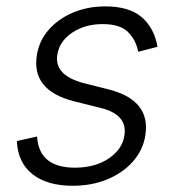

<svg xmlns="http://www.w3.org/2000/svg" viewBox="-20 -573 553 604"><path d="M475.5 -425.8 414.8 -410.2Q407.7 -447.1 382.8 -472.1Q358 -497.2 302.9 -497.2Q247.2 -497.2 207.2 -470.3Q167.3 -443.5 160.5 -402Q149.1 -335.9 244 -311.4L323.5 -291.2Q455.3 -257.1 437.1 -146.3Q429.7 -100.5 398.1 -64.8Q366.5 -29.1 317.6 -8.9Q268.8 11.4 208.8 11.4Q128.6 11.4 82.4 -24.9Q36.2 -61.1 33 -129.3L96.6 -143.5Q102.6 -45.5 215.6 -45.5Q278.8 -45.5 321.6 -74.2Q364.3 -103 371.1 -145.2Q382.8 -212.4 296.9 -233.3L212 -254.6Q77.4 -289.1 96.2 -400.9Q103.7 -446 133.9 -480.1Q164.1 -514.2 210.2 -533.6Q256.4 -552.9 311.1 -552.9Q386.4 -552.9 425.8 -519Q465.2 -485.1 475.5 -425.8Z"/></svg>

Font: Inter Light  BETA
Style: Italic
Weight: 300
Italic angle: 9.39999°
Designer: Rasmus Andersson
Foundry: rsms
Version: Version 3.011;git-f93a4a705